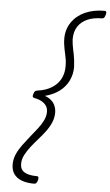

<svg xmlns="http://www.w3.org/2000/svg" viewBox="-71 -1119 707 1238"><g transform="rotate(5 283.0 -500.0)"><path d="M553 -1075Q565 -1075 566 -1067Q567 -1059 564 -1050Q560 -1036 555 -1030.5Q550 -1025 540 -1025Q488 -1025 448.5 -1008Q409 -991 387 -957.5Q365 -924 365 -875Q366 -859 368 -843Q370 -827 373.5 -812Q377 -797 380.5 -778.5Q384 -760 386.5 -740Q389 -720 390 -696Q390 -649 370 -608Q350 -567 311.5 -538Q273 -509 218 -495Q243 -487 260.5 -471.5Q278 -456 286 -435.5Q294 -415 294 -393Q294 -359 280.5 -328Q267 -297 245.5 -268.5Q224 -240 200 -213Q176 -186 154.5 -158.5Q133 -131 118.5 -103Q104 -75 104 -45Q104 -8 132 8.5Q160 25 211 25Q222 25 223 32.5Q224 40 222 50Q217 64 212.5 69.5Q208 75 198 75Q152 75 118.5 62.5Q85 50 67.5 25Q50 0 50 -37Q50 -72 64 -103.5Q78 -135 100 -165Q122 -195 146 -224.5Q170 -254 192 -282Q214 -310 227.5 -338Q241 -366 241 -393Q241 -415 231 -431Q221 -447 201.5 -458.5Q182 -470 154 -475Q145 -477 142 -482Q139 -487 143 -500Q147 -514 152.5 -519Q158 -524 167 -525Q221 -532 258.5 -555Q296 -578 315.5 -613.5Q335 -649 335 -696Q335 -719 332.5 -737Q330 -755 326 -771.5Q322 -788 319 -804Q316 -820 313.5 -837Q311 -854 311 -875Q311 -934 342.5 -980Q374 -1026 428.5 -1050.5Q483 -1075 553 -1075Z"/></g></svg>

Font: Playwrite RO ExtraLight
Style: Regular
Weight: 250
Version: Version 1.002